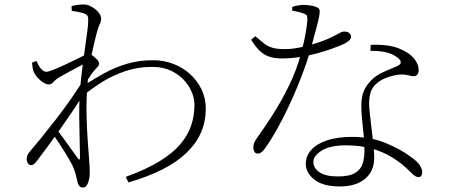

<svg xmlns="http://www.w3.org/2000/svg" viewBox="-20 -801 2040 864"><path d="M360 -375 363 -420Q406 -448 452 -473Q498 -498 551.5 -514Q605 -530 669 -530Q717 -530 760 -513.5Q803 -497 835.5 -467.5Q868 -438 887 -398.5Q906 -359 906 -312Q906 -255 885 -206Q864 -157 821 -115Q778 -73 712.5 -39.5Q647 -6 558 20L546 -5Q639 -39 699 -76Q759 -113 793 -154Q827 -195 841 -238.5Q855 -282 855 -328Q855 -369 832 -408.5Q809 -448 766 -474Q723 -500 664 -500Q602 -500 546 -481.5Q490 -463 443 -434Q396 -405 360 -375ZM246 -453Q230 -443 220.5 -432Q211 -421 200 -421Q189 -421 174.5 -430Q160 -439 147.5 -453.5Q135 -468 130 -482Q127 -493 126 -502Q125 -511 124 -519L144 -527Q155 -502 166 -490Q177 -478 189 -478Q198 -478 222.5 -488Q247 -498 276 -511.5Q305 -525 329.5 -537Q354 -549 362 -554Q371 -559 375.5 -560Q380 -561 388 -557Q399 -550 412.5 -537.5Q426 -525 426 -515Q426 -507 418.5 -499.5Q411 -492 402 -481Q396 -474 389.5 -464.5Q383 -455 376 -444Q369 -433 361 -422L365 -479Q370 -487 374.5 -499Q379 -511 383 -525Q359 -514 335 -501.5Q311 -489 288.5 -476.5Q266 -464 246 -453ZM211 -206 229 -228Q247 -204 267 -176.5Q287 -149 304 -125Q321 -101 330 -89Q340 -74 340 -94Q340 -125 338.5 -171.5Q337 -218 336.5 -273Q336 -328 339 -381Q343 -437 349.5 -487.5Q356 -538 362 -581Q368 -624 372.5 -656.5Q377 -689 377 -710Q377 -727 372 -732.5Q367 -738 354 -742Q344 -745 331.5 -747.5Q319 -750 303 -752L302 -774Q313 -776 327 -778.5Q341 -781 356 -781Q374 -781 392.5 -770.5Q411 -760 423 -745.5Q435 -731 435 -718Q435 -703 428.5 -691.5Q422 -680 414 -648Q411 -636 405.5 -614Q400 -592 393.5 -561Q387 -530 381.5 -492.5Q376 -455 373 -414Q368 -348 369.5 -282.5Q371 -217 375 -165Q379 -113 381 -84Q382 -69 383 -55Q384 -41 384 -26Q384 -14 381.5 2Q379 18 372 30.5Q365 43 353 43Q344 43 337.5 36.5Q331 30 328 14Q324 -3 321 -15Q318 -27 312 -42Q307 -57 289 -87.5Q271 -118 249.5 -151Q228 -184 211 -206ZM361 -451 356 -377Q337 -346 310 -306Q283 -266 254 -224.5Q225 -183 197 -145Q169 -107 147 -78Q140 -69 134 -63.5Q128 -58 120 -58Q111 -58 105.5 -66Q100 -74 100 -84Q100 -95 103.5 -103Q107 -111 120 -126Q135 -143 165.5 -180.5Q196 -218 232.5 -265Q269 -312 303 -361Q337 -410 361 -451Z M1647 -572 1648 -599Q1683 -601 1717.5 -597Q1752 -593 1780 -581Q1823 -563 1843.5 -537.5Q1864 -512 1864 -486Q1864 -473 1858 -465.5Q1852 -458 1841 -458Q1833 -458 1824.5 -460.5Q1816 -463 1804 -465Q1792 -467 1773 -465Q1745 -461 1718.5 -451Q1692 -441 1673 -424Q1654 -407 1647.5 -384.5Q1641 -362 1641 -335Q1641 -318 1644.5 -286.5Q1648 -255 1652.5 -218Q1657 -181 1660.5 -147Q1664 -113 1664 -91Q1664 -31 1623 3.5Q1582 38 1509 38Q1433 38 1394.5 7Q1356 -24 1356 -63Q1356 -100 1381.5 -127.5Q1407 -155 1453.5 -170Q1500 -185 1564 -185Q1649 -185 1716.5 -157Q1784 -129 1826 -97Q1858 -75 1869 -57.5Q1880 -40 1880 -27Q1880 -18 1876.5 -11Q1873 -4 1863 -4Q1856 -4 1849.5 -8Q1843 -12 1836.5 -18Q1830 -24 1823 -31Q1788 -66 1746 -92Q1704 -118 1652.5 -132.5Q1601 -147 1537 -147Q1466 -147 1428 -123.5Q1390 -100 1390 -72Q1390 -45 1417.5 -26Q1445 -7 1500 -7Q1553 -7 1578.5 -23Q1604 -39 1612 -65Q1620 -91 1620 -121Q1620 -157 1616.5 -192.5Q1613 -228 1609.5 -262Q1606 -296 1606 -326Q1606 -367 1618.5 -394.5Q1631 -422 1656 -445Q1678 -465 1707.5 -478Q1737 -491 1764 -502Q1784 -510 1783.5 -521Q1783 -532 1767 -543Q1745 -560 1713.5 -566.5Q1682 -573 1647 -572ZM1129 -638Q1151 -619 1167.5 -606Q1184 -593 1205 -586.5Q1226 -580 1261 -580Q1283 -580 1303.5 -583Q1324 -586 1341.5 -590Q1359 -594 1371 -597Q1430 -614 1460 -628Q1490 -642 1504.5 -650.5Q1519 -659 1529 -659Q1545 -659 1552.5 -651.5Q1560 -644 1560 -636Q1560 -624 1546 -614.5Q1532 -605 1525 -602Q1507 -594 1477 -583Q1447 -572 1409 -561.5Q1371 -551 1330 -544.5Q1289 -538 1248 -538Q1212 -538 1187.5 -547.5Q1163 -557 1145 -576Q1127 -595 1110 -622ZM1295 -753V-770Q1307 -774 1320.5 -776.5Q1334 -779 1346 -779Q1361 -779 1379.5 -776Q1398 -773 1410 -766Q1416 -763 1418 -756.5Q1420 -750 1417 -732Q1414 -714 1404.5 -678Q1395 -642 1378 -579Q1369 -547 1354 -504Q1339 -461 1319 -412.5Q1299 -364 1275.5 -314.5Q1252 -265 1226 -218.5Q1200 -172 1173 -134Q1166 -124 1158 -117Q1150 -110 1139 -110Q1129 -110 1124.5 -119Q1120 -128 1120 -137Q1120 -147 1123.5 -157Q1127 -167 1135 -178Q1166 -221 1204.5 -280.5Q1243 -340 1279 -412.5Q1315 -485 1336 -565Q1342 -587 1348 -614.5Q1354 -642 1358 -667.5Q1362 -693 1363 -709Q1364 -725 1360.5 -731Q1357 -737 1344 -741Q1334 -745 1320.5 -748Q1307 -751 1295 -753Z"/></svg>

Font: Early Summer Mincho VF
Style: Regular
Weight: 250
Designer: GuiWonder
Version: Version 1.002